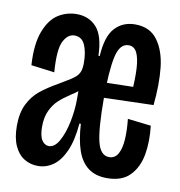

<svg xmlns="http://www.w3.org/2000/svg" viewBox="-67 -600 633 674"><g transform="rotate(10 249.5 -263.5)"><path d="M14.3 -115.7Q14.3 -161.7 29.8 -193Q45.3 -224.3 70.2 -244.5Q95 -264.7 134.7 -287.3Q146 -294 157 -300.7Q178.3 -313 188.7 -322Q199 -331 203.3 -342.5Q207.7 -354 207.7 -373.3Q207.7 -412 196.5 -437.3Q185.3 -462.7 159 -462.7Q135.3 -462.7 120.2 -433.7Q105 -404.7 111 -323L27.7 -333.7Q23 -409 40.7 -454.7Q58.3 -500.3 88.3 -519.2Q118.3 -538 154 -538Q197.3 -538 224.5 -508.2Q251.7 -478.3 253.7 -407H258.3Q262.3 -477.7 290.2 -507.8Q318 -538 362.3 -538Q414.7 -538 442 -500.8Q469.3 -463.7 475.7 -404.5Q482 -345.3 474.3 -270.3L266.7 -264.3V-318L432.3 -321.7L391 -293Q395.3 -349 393.3 -386.2Q391.3 -423.3 381.5 -442.7Q371.7 -462 352.3 -462Q320 -462 309.2 -411.3Q298.3 -360.7 298.3 -263.7Q298.3 -155.7 309.7 -109.5Q321 -63.3 352 -63.3Q373 -63.3 383.7 -82.7Q394.3 -102 396.3 -134.3Q398.3 -166.7 394 -207L477.3 -197.3Q483.7 -141.3 475.5 -94.8Q467.3 -48.3 439 -18.8Q410.7 10.7 357.3 10.7Q316 10.7 289.8 -9.3Q263.7 -29.3 250.7 -67Q237.7 -104.7 234.3 -161.3H229.3Q224.3 -100.7 207.2 -62.3Q190 -24 165.2 -6.7Q140.3 10.7 111.3 10.7Q84 10.7 62 -2.8Q40 -16.3 27.2 -44.5Q14.3 -72.7 14.3 -115.7ZM206 -242.3V-312.3L223.3 -292.7Q216 -281 206.5 -273Q197 -265 183.3 -256.7Q156.7 -239 140.8 -224.3Q125 -209.7 113.5 -186Q102 -162.3 102 -128Q102 -95 112 -79.8Q122 -64.7 137 -64.7Q157.7 -64.7 173.3 -92.8Q189 -121 197.5 -162.8Q206 -204.7 206 -242.3Z"/></g></svg>

Font: Bricolage Grotesque 96pt Condensed ExBd
Style: Regular
Weight: 800
Width: 3
Designer: Mathieu Triay
Foundry: Atelier Triay
Version: Version 1.001;Glyphs 3.2 (3207)